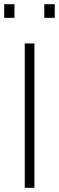

<svg xmlns="http://www.w3.org/2000/svg" viewBox="-21 -895 281 915"><path d="M97 0V-688H143V0ZM-1 -810V-875H48V-810ZM190 -810V-875H240V-810Z"/></svg>

Font: Saira SemiCondensed ExtraLight
Style: Regular
Weight: 250
Width: 4
Designer: Hector Gatti with collaboration of the Omnibus-Type team
Foundry: Omnibus-Type
Version: Version 1.101